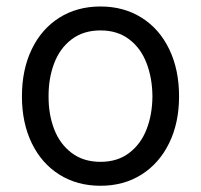

<svg xmlns="http://www.w3.org/2000/svg" viewBox="-20 -573 632 604"><path d="M296.2 11.4Q222.7 11.4 166.7 -23.8Q110.8 -58.9 79.9 -122.7Q49 -186.4 49 -269.9Q49 -354 79.9 -418.1Q110.8 -482.2 166.7 -517.4Q222.7 -552.6 296.2 -552.6Q369.3 -552.6 425.4 -517.4Q481.5 -482.2 512.4 -418.1Q543.3 -354 543.3 -269.9Q543.3 -186.4 512.1 -122.7Q480.8 -58.9 425.1 -23.8Q369.3 11.4 296.2 11.4ZM296.2 -63.9Q349.8 -63.9 386.5 -92Q423.3 -120 441.2 -166.5Q459.2 -213.1 459.5 -269.9Q459.2 -326.7 441.2 -373.9Q423.3 -421.2 386.5 -449.2Q349.8 -477.3 296.2 -477.3Q242.2 -477.3 205.3 -449.2Q168.3 -421.2 150.4 -373.9Q132.5 -326.7 132.8 -269.9Q132.5 -213.1 150.4 -166.5Q168.3 -120 205.3 -92Q242.2 -63.9 296.2 -63.9Z"/></svg>

Font: Riot Sans
Style: Regular
Weight: 400
Designer: Rasmus Andersson
Foundry: rsms
Version: Version 3.005